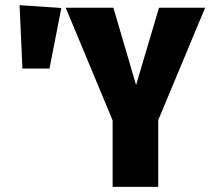

<svg xmlns="http://www.w3.org/2000/svg" viewBox="-20 -725 816 745"><path d="M594 -259V0H417V-258L235 -695H420L508 -395L597 -695H776ZM218 -694 172 -459H67L56 -705Z"/></svg>

Font: Fira Sans Compressed ExtraBold
Style: Regular
Weight: 800
Width: 1
Designer: bBox Type GmbH & Carrois Corporate GbR & Edenspiekermann AG
Foundry: bBox Type GmbH & Carrois Corporate GbR & Edenspiekermann AG
Version: Version 4.301